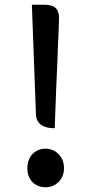

<svg xmlns="http://www.w3.org/2000/svg" viewBox="-20 -774 383 807"><path d="M210 -235Q133 -235 131 -295L114 -754H170Q230 -754 228 -696Q228 -677 224 -590Q221 -503 216 -398Q212 -293 210 -235ZM116 -9Q95 -32 95 -67Q95 -103 116 -126Q138 -149 171 -149Q204 -149 226 -126Q249 -103 249 -67Q249 -32 226 -9Q204 13 171 13Q138 13 116 -9Z"/></svg>

Font: Swei Half Moon CJK SC
Style: Medium
Weight: 500
Version: Version 2.071